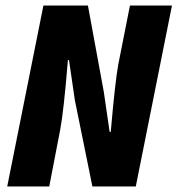

<svg xmlns="http://www.w3.org/2000/svg" viewBox="-20 -670 640 690"><path d="M6 0 136 -650H296L353 -340L374 -196H378Q394 -379 405 -438L447 -650H598L468 0H312L249 -310L228 -454H224Q209 -269 196 -202L157 0Z"/></svg>

Font: TypoPRO Source Code Pro
Style: Italic
Weight: 900
Italic angle: -11°
Monospace: yes
Designer: Paul D. Hunt, Teo Tuominen
Foundry: Adobe Systems Incorporated
Version: Version 1.030;PS 1.0;hotconv 1.0.84;makeotf.lib2.5.63406